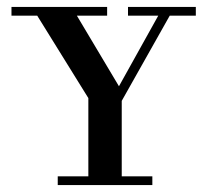

<svg xmlns="http://www.w3.org/2000/svg" viewBox="-20 -532 596 552"><path d="M146 0V-25H234V-250L87 -487H13V-512H288V-487H201L322 -284L435 -487H348V-512H543V-487H468L330 -242V-25H418V0Z"/></svg>

Font: Justus
Style: Versalitas
Weight: 400
Version: Version 001.001